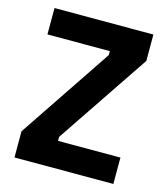

<svg xmlns="http://www.w3.org/2000/svg" viewBox="-103 -762 739 844"><g transform="rotate(15 266.0 -340.0)"><path d="M41 -560V-680H491V-560L207 -138V-120H491V0H41V-119L325 -542V-560Z"/></g></svg>

Font: TitilliumText
Style: ExtraBold
Weight: 800
Designer: Accademia di Belle Arti di Urbino and others
Foundry: Accademia di Belle Arti di Urbino and others.
Version: Version 60.001